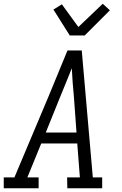

<svg xmlns="http://www.w3.org/2000/svg" viewBox="-33 -1004 653 1024"><path d="M173 0H-13V-58H44L226 -490L327 -735H403L462 -58H512V0H326L325 -58H393L379 -239H187L113 -58H173ZM375 -297 361 -490Q357 -527 354.5 -564.5Q352 -602 350 -640Q334 -602 319.5 -564.5Q305 -527 289 -490L211 -297ZM339 -815 252 -953 297 -981 385 -860 515 -984 553 -949 419 -815Z"/></svg>

Font: Iosevka HT Light Extended
Style: Italic
Weight: 300
Width: 7
Italic angle: -9°
Monospace: yes
Designer: Belleve Invis
Foundry: Belleve Invis
Version: Version 32.3.0; ttfautohint (v1.8.4)